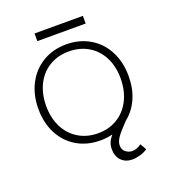

<svg xmlns="http://www.w3.org/2000/svg" viewBox="-139 -712 854 967"><g transform="rotate(-20 288.0 -228.5)"><path d="M417 -611V-570H158V-611ZM468 96 487 129Q470 141 447.5 147.5Q425 154 405 154Q368 154 346 131Q324 108 324 70Q324 51 330.5 35Q337 19 352 1Q320 9 287 9Q216 9 161.5 -23Q107 -55 76.5 -113Q46 -171 46 -246Q46 -322 76.5 -380.5Q107 -439 162 -472Q217 -505 288 -505Q359 -505 414 -472.5Q469 -440 499.5 -381.5Q530 -323 530 -247Q530 -181 506.5 -128Q483 -75 440 -41Q399 1 383.5 23.5Q368 46 368 66Q368 90 384.5 102Q401 114 419 114Q442 114 468 96ZM288 -29Q347 -29 392.5 -57Q438 -85 463 -135.5Q488 -186 488 -251Q488 -315 463 -364Q438 -413 392.5 -440Q347 -467 288 -467Q229 -467 183.5 -439.5Q138 -412 113 -362Q88 -312 88 -247Q88 -183 113 -133.5Q138 -84 183.5 -56.5Q229 -29 288 -29Z"/></g></svg>

Font: Bellota Light
Style: Regular
Weight: 300
Designer: Kemie Guaida
Foundry: Kemie Guaida
Version: Version 4.001